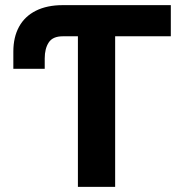

<svg xmlns="http://www.w3.org/2000/svg" viewBox="-20 -727 716 747"><path d="M355.2 -585.8H224.1Q185.3 -585.8 169.7 -561.9Q154 -538 154 -499.9V-459.3H31.9V-526.2Q31.9 -582.5 54.2 -623.1Q76.4 -663.6 119.7 -685.3Q163 -707 224.1 -707H355.2ZM644.6 -585.8H428V0H283.1V-585.8H251V-707H644.6Z"/></svg>

Font: Pretendard Std Variable
Style: Regular
Weight: 400
Designer: Base glyphs from Inter by Rasmus Andersson; Hangeul glyphs from Noto Sans CJK(Source Han Sans) by Jang Soo-young and Kan
Foundry: Kil Hyung-jin
Version: Version 1.309;Glyphs 3.2 (3225)